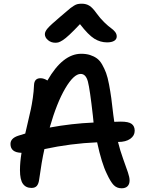

<svg xmlns="http://www.w3.org/2000/svg" viewBox="-20 -1013 780 1028"><path d="M275.9 -784.2Q253.4 -784.2 236.8 -798.3Q220.2 -812.5 220.2 -830.1Q220.2 -843.8 234.9 -861.1Q249.5 -878.4 303.2 -923.8Q316.4 -934.6 333.5 -949.5Q350.6 -964.4 357.7 -970Q364.7 -975.6 375.7 -982.4Q386.7 -989.3 396 -991.2Q405.3 -993.2 418 -993.2Q441.9 -993.2 459.2 -981.9Q476.6 -970.7 496.1 -942.9Q516.1 -915 538.3 -893.6Q560.5 -872.1 574 -862.8Q587.4 -853.5 596.2 -842.3Q605 -831.1 605 -817.9Q605 -802.7 591.3 -794.4Q577.6 -786.1 553.2 -786.1Q517.1 -786.1 485.1 -805.9Q453.1 -825.7 408.2 -883.8Q375 -848.6 352.5 -827.6Q330.1 -806.6 315.7 -797.6Q301.3 -788.6 293.7 -786.4Q286.1 -784.2 275.9 -784.2ZM630.9 -4.9Q605.5 -4.9 588.6 -22.2Q571.8 -39.6 551.8 -83Q524.4 -138.2 500 -251Q359.4 -245.1 217.8 -214.8Q202.6 -147 189.9 -53.2Q187 -29.3 177.5 -18.1Q168 -6.8 148.9 -6.8Q118.2 -6.8 102.5 -29.1Q86.9 -51.3 86.9 -102.1Q86.9 -144 95.2 -194.8Q36.1 -196.3 36.1 -242.2Q36.1 -272.5 77.1 -286.1Q95.7 -292 115.2 -297.9Q119.1 -314.9 129.6 -360.1Q140.1 -405.3 145.3 -428.7Q150.4 -452.1 155.8 -489Q161.1 -525.9 162.1 -557.1Q163.6 -594.2 196.8 -594.2Q214.8 -594.2 233.9 -582Q315.9 -725.1 415 -725.1Q441.4 -725.1 462.2 -718.5Q482.9 -711.9 498.8 -700.4Q514.6 -689 526.9 -667.5Q539.1 -646 547.9 -622.6Q556.6 -599.1 563.7 -561.5Q570.8 -523.9 575.9 -487.1Q581.1 -450.2 586.9 -396Q587.9 -390.1 589.4 -378.4Q590.8 -366.7 591.8 -360.8Q604 -361.8 627 -361.8Q668.5 -361.8 684.8 -349.6Q701.2 -337.4 701.2 -313Q701.2 -286.6 677.5 -269.8Q653.8 -252.9 612.8 -252.9H611.8Q623 -207.5 639.4 -162.1Q655.8 -116.7 664.8 -90.3Q673.8 -64 673.8 -46.9Q673.8 -26.9 662.8 -15.9Q651.9 -4.9 630.9 -4.9ZM412.1 -617.2Q375 -617.2 329.3 -539.6Q283.7 -461.9 246.1 -330.1Q362.3 -351.6 481 -356.9Q480.5 -363.8 479 -376.5Q477.5 -389.2 477.1 -395Q461.4 -534.7 450.7 -575.9Q439.9 -617.2 412.1 -617.2Z"/></svg>

Font: Shantell Sans Bouncy
Style: Regular
Weight: 500
Designer: Stephen Nixon, Anya Danilova, Shantell Martin
Foundry: Arrow Type
Version: Version 1.006;[9816181b4]